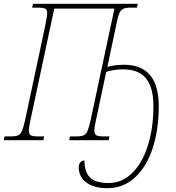

<svg xmlns="http://www.w3.org/2000/svg" viewBox="-40 -734 922 1005"><path d="M372 141Q372 126 380.5 116Q389 106 402 106Q402 166 431 195Q460 224 529 224Q598 224 651.5 172Q705 120 734 28Q763 -64 763 -178Q763 -276 724.5 -323.5Q686 -371 603 -371Q559 -371 516 -358L463 -108Q454 -69 454 -51Q454 -32 464 -26Q474 -20 500 -20H533L529 0H322L326 -20H360Q386 -20 398.5 -26Q411 -32 418.5 -49.5Q426 -67 435 -108L559 -689H244L120 -108Q111 -69 111 -51Q111 -32 121 -26Q131 -20 157 -20H191L187 0H-20L-16 -20H17Q43 -20 55.5 -26Q68 -32 75.5 -49.5Q83 -67 92 -108L195 -591Q207 -649 207 -664Q207 -683 197.5 -688.5Q188 -694 157 -694H128L133 -714H681L677 -694H644Q618 -694 605 -688Q592 -682 584.5 -664.5Q577 -647 569 -606L522 -384Q564 -395 609 -395Q791 -395 791 -178Q791 -57 759.5 40.5Q728 138 667 194.5Q606 251 522 251Q451 251 411.5 221Q372 191 372 141Z"/></svg>

Font: Noto Serif NarrowThin
Style: Italic
Weight: 250
Width: 4
Italic angle: -12°
Designer: Monotype Design Team
Foundry: Monotype Imaging Inc.
Version: Version 1.001